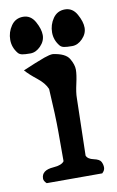

<svg xmlns="http://www.w3.org/2000/svg" viewBox="-85 -620 403 662"><g transform="rotate(-10 116.0 -289.5)"><path d="M3.9 -460Q-13.7 -481.4 -13.7 -508.3Q-13.7 -535.2 1.5 -557.1Q16.6 -579.1 43.5 -579.1Q70.3 -579.1 85 -552.7Q99.6 -526.4 99.6 -505.4Q99.6 -484.4 83 -467.3Q66.4 -450.2 46.9 -450.2Q27.3 -450.2 18.1 -452.1Q8.8 -454.1 3.9 -460ZM150.4 -460Q132.8 -481.4 132.8 -508.3Q132.8 -535.2 147.9 -557.1Q163.1 -579.1 189.9 -579.1Q216.8 -579.1 231.4 -552.7Q246.1 -526.4 246.1 -505.4Q246.1 -484.4 229.5 -467.3Q212.9 -450.2 193.4 -450.2Q173.8 -450.2 164.6 -452.1Q155.3 -454.1 150.4 -460ZM177.7 -271.5 172.9 -70.3Q177.7 -57.6 198.2 -53.2Q218.8 -48.8 223.6 -39.1Q228.5 -29.3 228.5 -19Q228.5 -8.8 218.8 0H24.4Q14.6 -8.8 14.6 -17.6Q14.6 -46.9 56.6 -49.8Q85.9 -51.8 94.7 -64.5V-168Q94.7 -222.7 88.9 -318.4Q80.1 -339.8 54.7 -359.9Q29.3 -379.9 14.6 -396.5Q39.1 -407.2 56.6 -414.1L91.8 -427.7Q111.3 -434.6 122.1 -434.6Q166 -428.7 178.7 -407.2Q191.4 -385.7 191.4 -368.2Q191.4 -350.6 184.6 -320.3Q177.7 -290 177.7 -271.5Z"/></g></svg>

Font: Essays1743
Style: Medium
Weight: 500
Designer: Based on the typeface in a 1743 English translation of the essays of Montaigne.  PostScript/TrueType font designed by Jo
Version: Version 002.100